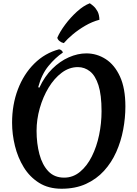

<svg xmlns="http://www.w3.org/2000/svg" viewBox="-20 -1131 842 1176"><path d="M357 25Q277 25 219.5 -11Q162 -47 125.5 -106.5Q89 -166 71.5 -237.5Q54 -309 54 -379Q54 -490 89.5 -583.5Q125 -677 190 -741.5Q255 -806 342 -829Q350 -828 357 -822Q364 -816 365 -809Q319 -778 277 -727Q235 -676 214 -597L221 -594Q253 -663 300 -709.5Q347 -756 401.5 -780Q456 -804 509 -804Q573 -804 627.5 -769Q682 -734 715 -662Q748 -590 748 -479Q748 -409 734.5 -337Q721 -265 692 -200Q663 -135 617 -84.5Q571 -34 506.5 -4.5Q442 25 357 25ZM373 -43Q427 -43 470 -78.5Q513 -114 542.5 -173Q572 -232 587 -304Q602 -376 602 -450Q602 -550 583 -609Q564 -668 531 -694Q498 -720 457 -720Q404 -720 358 -685.5Q312 -651 277.5 -594Q243 -537 223.5 -468Q204 -399 204 -330Q204 -252 221.5 -186.5Q239 -121 276 -82Q313 -43 373 -43ZM331 -900Q347 -937 379 -980Q411 -1023 451 -1059.5Q491 -1096 530 -1111Q538 -1106 552 -1094Q566 -1082 577 -1062Q588 -1042 589 -1010Q544 -998 502 -973.5Q460 -949 426 -920.5Q392 -892 371 -867Q356 -870 344.5 -879.5Q333 -889 331 -900Z"/></svg>

Font: Merienda SemiBold
Style: Regular
Weight: 600
Designer: Eduardo Rodriguez Tunni
Foundry: Eduardo Rodriguez Tunni
Version: Version 2.001; ttfautohint (v1.8.4.7-5d5b)